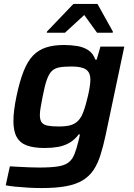

<svg xmlns="http://www.w3.org/2000/svg" viewBox="-20 -746 678 973"><path d="M191 207Q158 207 123 205Q88 203 58 200Q28 197 9 193L30 97Q50 98 76 99.5Q102 101 129.5 102Q157 103 180 103Q238 103 273 97.5Q308 92 327 77.5Q346 63 357 36Q368 9 378 -33Q380 -41 382 -49.5Q384 -58 385 -65H379Q358 -37 331.5 -22Q305 -7 274 -1.5Q243 4 207 4Q152 4 117 -8.5Q82 -21 65 -51Q48 -81 48 -133Q48 -159 52 -190.5Q56 -222 64 -260Q80 -336 100 -386Q120 -436 147.5 -464.5Q175 -493 213.5 -505.5Q252 -518 304 -518Q340 -518 372.5 -512.5Q405 -507 428.5 -491Q452 -475 463 -444H470L489 -510H610L515 -60Q503 -4 489 40Q475 84 454 115.5Q433 147 399.5 167.5Q366 188 315.5 197.5Q265 207 191 207ZM279 -105Q307 -105 327 -109Q347 -113 361 -122Q375 -131 385 -145Q393 -155 400.5 -174Q408 -193 414.5 -216Q421 -239 426.5 -263Q432 -287 435 -308Q438 -329 438 -342Q438 -379 415.5 -394Q393 -409 344 -409Q305 -409 280.5 -404.5Q256 -400 241.5 -385Q227 -370 216.5 -339.5Q206 -309 196 -256Q190 -225 186 -202Q182 -179 182 -163Q182 -138 191.5 -125.5Q201 -113 222.5 -109Q244 -105 279 -105ZM217 -580 218 -586 352 -726H474L552 -586L551 -580H472L407 -670L309 -580Z"/></svg>

Font: Saira SemiExpanded SemiBold
Style: Italic
Weight: 600
Width: 6
Italic angle: -12°
Designer: Hector Gatti with collaboration of the Omnibus-Type team
Foundry: Omnibus-Type
Version: Version 1.101